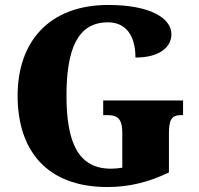

<svg xmlns="http://www.w3.org/2000/svg" viewBox="-20 -744 801 774"><path d="M413 10C501 10 581 -10 661 -49V-203C661 -258 669 -280 710 -280H718V-339H396V-280H414C460 -280 473 -258 473 -207V-68C455 -65 440 -64 427 -64C296 -64 248 -169 248 -358C248 -548 294 -654 415 -654C485 -654 526 -604 526 -512C626 -512 671 -556 671 -606C671 -671 585 -724 417 -724C176 -724 51 -574 51 -358C51 -137 169 10 413 10Z"/></svg>

Font: Noto Serif Tamil SemiCondensed Black
Style: Italic
Weight: 900
Width: 4
Italic angle: -12°
Designer: Indian Type Foundry, Tom Grace, and the Monotype Design Team
Foundry: Monotype Imaging Inc.
Version: Version 2.003